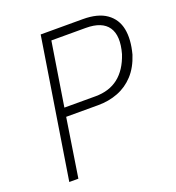

<svg xmlns="http://www.w3.org/2000/svg" viewBox="-129 -809 838 912"><g transform="rotate(-20 290.5 -352.5)"><path d="M66 0 178 -705H391Q467 -705 510 -674.5Q553 -644 563.5 -591Q574 -538 555 -466Q536 -407 501.5 -369.5Q467 -332 420.5 -314Q374 -296 320 -296H158L112 0ZM165 -340H322Q392 -340 438.5 -376.5Q485 -413 509 -485Q533 -571 502.5 -616Q472 -661 390 -661H216Z"/></g></svg>

Font: Nunito Sans 7pt Condensed ExtraLight
Style: Italic
Weight: 250
Width: 3
Italic angle: -9°
Designer: Vernon Adams
Foundry: Vernon Adams
Version: Version 3.101;gftools[0.9.27]